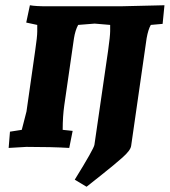

<svg xmlns="http://www.w3.org/2000/svg" viewBox="-20 -560 647 732"><path d="M392 -366Q400 -423 400 -441.5Q400 -460 400 -465L341 -470L278 -465Q267 -445 262 -414L225 -158Q219 -116 219 -65L257 -61L244 4Q178 0 81 0L13 4L18 -58L63 -65Q63 -67 71 -96Q79 -125 81 -135L114 -366Q122 -420 122 -439.5Q122 -459 122 -465L80 -474L94 -540Q115 -536 160 -536H438L607 -540L600 -469L555 -465Q545 -448 539 -414L480 -4Q478 13 447 40.5Q416 68 368 106Q320 144 310 152L265 125Q338 7 340 -8Z"/></svg>

Font: Andada SC
Style: Bold Italic
Weight: 700
Italic angle: -8.29999°
Designer: Carolina Giovagnoli
Foundry: Carolina Giovagnoli
Version: Version 1.003